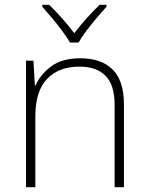

<svg xmlns="http://www.w3.org/2000/svg" viewBox="-20 -784 622 804"><path d="M316 -540Q404 -540 451.5 -493Q499 -446 499 -347V0H460V-345Q460 -428 422 -466.5Q384 -505 313 -505Q226 -505 177 -453.5Q128 -402 128 -297V0H89V-530H120L126 -426H129Q148 -471 193.5 -505.5Q239 -540 316 -540ZM273 -606Q261 -627 240.5 -654.5Q220 -682 197.5 -709Q175 -736 157 -756V-764H186Q213 -738 241 -706Q269 -674 291 -645Q313 -674 341.5 -706Q370 -738 397 -764H426V-756Q408 -736 385 -709Q362 -682 341.5 -654.5Q321 -627 309 -606Z"/></svg>

Font: Noto Sans Gujarati ExtraLight
Style: Regular
Weight: 200
Designer: Jelle Bosma - Monotype Design Team, Universal Thirst
Foundry: Monotype Imaging Inc.
Version: Version 2.106; ttfautohint (v1.8.4.7-5d5b)